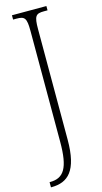

<svg xmlns="http://www.w3.org/2000/svg" viewBox="-143 -757 552 1039"><g transform="rotate(-15 132.5 -237.0)"><path d="M5 240H10C100 239 159 190 159 14V-605C159 -679 169 -690 215 -690H235V-714H42V-690H61C107 -690 117 -679 117 -606V15C117 162 85 211 8 211H5Z"/></g></svg>

Font: Noto Serif Devanagari ExtraCondensed ExtraLight
Style: Regular
Weight: 200
Width: 2
Designer: Universal Thirst, Indian Type Foundry and the Monotype Design Team
Foundry: Monotype Imaging Inc.
Version: Version 2.004